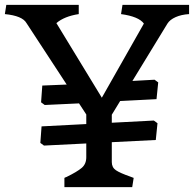

<svg xmlns="http://www.w3.org/2000/svg" viewBox="-25 -770 798 790"><path d="M249 -42Q292 -63 311 -79Q330 -95 330 -123V-299L84 -675Q67 -705 -5 -712L1 -750H299V-712Q240 -703 207 -675L394 -368L567 -673Q546 -702 473 -712L479 -750H753V-712Q721 -710 697.5 -699.5Q674 -689 664 -673L435 -298V-103Q435 -81 452 -69.5Q469 -58 512 -43L525 -38L519 0H240V-38Q243 -40 249 -42ZM141 -182 146 -250 608 -274 623 -263 616 -194 156 -171ZM144 -349 149 -418 296 -424 330 -346 159 -338ZM485 -435 611 -442 626 -431 619 -362 443 -353Z"/></svg>

Font: TMT Limkin
Style: Regular
Weight: 400
Designer: Gabriel Drozdov
Version: Version 1.000;Glyphs 3.1.2 (3151)